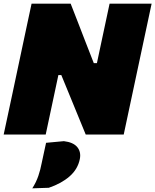

<svg xmlns="http://www.w3.org/2000/svg" viewBox="-28 -733 846 1046"><path d="M-8 0Q4 -55.5 15 -107.5Q26 -159.5 41 -229L93 -474Q108 -545.5 119.8 -600Q131.5 -654.5 144 -713H357Q379 -657 398 -607.8Q417 -558.5 435 -512L483 -389H500L518 -474Q533 -545 544.8 -599.5Q556.5 -654 569 -713H798Q785.5 -654 773.8 -599.5Q762 -545 747 -474L695 -230Q680 -159.5 669 -108Q658 -56.5 646 0H439Q419 -49 399.2 -97Q379.5 -145 357 -200L306 -324H290L270 -230Q255 -159.5 244 -108Q233 -56.5 221 0ZM148 293Q169 260 180.8 225.5Q192.5 191 199 156Q205 128 211 100.2Q217 72.5 223 45L320 36Q371 42 392.8 68.2Q414.5 94.5 407 133Q396 188.5 351.5 227.5Q307 266.5 238 290Z"/></svg>

Font: Commissioner Black
Style: Italic
Weight: 900
Italic angle: -12°
Designer: Kostas Bartsokas
Foundry: Kostas Bartsokas
Version: Version 1.000; ttfautohint (v1.8.3)